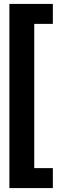

<svg xmlns="http://www.w3.org/2000/svg" viewBox="-20 -840 309 981"><path d="M250 -820V-718H155V19H250V121H28V-820Z"/></svg>

Font: Fira Sans Extra Condensed SemiBold
Style: Regular
Weight: 600
Width: 1
Designer: Carrois Corporate & Edenspiekermann AG
Foundry: Carrois Corporate GbR & Edenspiekermann AG
Version: Version 4.203